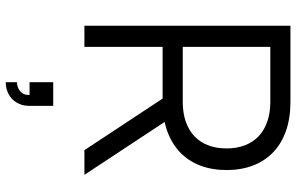

<svg xmlns="http://www.w3.org/2000/svg" viewBox="-202 -558 1035 671"><g transform="rotate(90 315.5 -222.5)"><path d="M267.3 236Q275.5 236 286.2 232Q296.8 228 304.8 218.1Q312.7 208.2 311.7 191.7H267.3V109H350V191.7Q350 218.5 338.2 237.3Q326.5 256.2 307.7 265.6Q288.8 275 267.3 275ZM143.7 -649.7H336.3Q374.7 -649.7 404.8 -639.2Q434.8 -628.8 455.8 -609.2Q476.7 -589.5 487.7 -561.1Q498.7 -532.7 498.7 -496.7Q498.7 -460.7 487.7 -432.2Q476.7 -403.8 455.8 -384.2Q434.8 -364.5 404.8 -354.1Q374.7 -343.7 336.3 -343.7H143.7ZM504.8 0H591L380 -320L306.7 -300.3ZM143.7 0V-273.3H336.7Q392.7 -273.3 436.9 -289Q481.2 -304.7 511.8 -333.8Q542.3 -362.8 558.3 -404.1Q574.3 -445.3 574.3 -496.7Q574.3 -548.2 558.3 -589.5Q542.3 -630.8 511.9 -659.9Q481.5 -689 437.2 -704.5Q393 -720 336.7 -720H70V0Z"/></g></svg>

Font: Vela Sans GX ExtLt
Style: Regular
Weight: 200
Designer: Principal design: Mikhail Sharanda - project Manrope.
Design modification: Ravid Balaliev
Foundry: Mikhail Sharanda
Version: Version 1.001